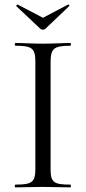

<svg xmlns="http://www.w3.org/2000/svg" viewBox="-20 -811 372 831"><path d="M154 -687C160 -681 171 -681 177 -687L279 -784C283 -787 277 -793 274 -791L166 -734L57 -791C55 -792 48 -786 51 -784ZM199 -81V-542C199 -599 211 -613 284 -613C288 -613 288 -625 284 -625C253 -625 213 -622 165 -622C121 -622 79 -625 47 -625C43 -625 43 -613 47 -613C120 -613 133 -601 133 -544V-81C133 -23 120 -12 47 -12C43 -12 43 0 47 0C79 0 121 -2 165 -2C213 -2 252 0 284 0C288 0 288 -12 284 -12C210 -12 199 -23 199 -81Z"/></svg>

Font: Cormorant SC
Style: Regular
Weight: 400
Designer: Christian Thalmann (Catharsis Fonts)
Version: Version 1.000;PS 001.000;hotconv 1.0.70;makeotf.lib2.5.58329